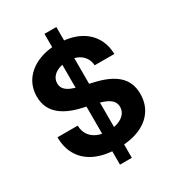

<svg xmlns="http://www.w3.org/2000/svg" viewBox="-218 -961 1089 1193"><g transform="rotate(-30 326.5 -364.0)"><path d="M287.6 105.5V-833H372.6V105.5ZM330.1 11.2Q238.3 11.2 172.6 -17.6Q106.9 -46.4 71.8 -101.8Q36.6 -157.2 36.1 -235.8H181.2Q182.1 -196.8 200.7 -169.2Q219.2 -141.6 252.4 -127Q285.6 -112.3 330.6 -112.3Q372.1 -112.3 402.8 -124Q433.6 -135.7 450.7 -156.7Q467.8 -177.7 467.8 -205.6Q467.8 -229.5 454.1 -246.8Q440.4 -264.2 411.9 -276.9Q383.3 -289.6 338.4 -299.8L261.2 -316.9Q156.7 -340.3 104 -390.1Q51.3 -439.9 51.3 -518.1Q51.3 -584.5 85.9 -634Q120.6 -683.6 182.9 -711.2Q245.1 -738.8 326.7 -738.8Q410.2 -738.8 470.9 -710.7Q531.7 -682.6 565.4 -630.9Q599.1 -579.1 601.1 -507.8H460Q456.1 -558.1 420.7 -586.4Q385.3 -614.7 327.1 -614.7Q290 -614.7 261.7 -603.5Q233.4 -592.3 217.8 -572.3Q202.1 -552.2 202.1 -525.9Q202.1 -502.4 215.6 -485.8Q229 -469.2 256.6 -457.3Q284.2 -445.3 325.7 -436L394.5 -420.4Q449.7 -408.7 491.5 -390.6Q533.2 -372.6 561.3 -347.2Q589.4 -321.8 603.3 -288.6Q617.2 -255.4 617.2 -213.4Q617.2 -144 582.5 -93.5Q547.9 -43 483.6 -15.9Q419.4 11.2 330.1 11.2Z"/></g></svg>

Font: Inter 28pt
Style: Bold
Weight: 700
Designer: Rasmus Andersson
Foundry: rsms
Version: Version 4.001;git-66647c0bb